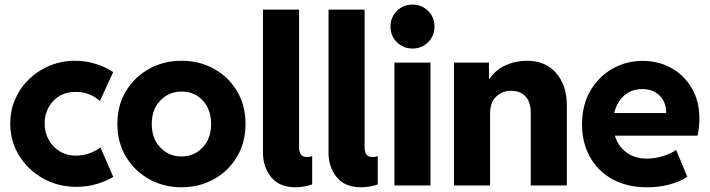

<svg xmlns="http://www.w3.org/2000/svg" viewBox="-20 -793 3036 821"><path d="M306.6 5.9Q228.5 5.9 164.3 -30Q100.1 -65.9 62 -127.2Q23.9 -188.5 23.9 -264.6Q23.9 -321.3 45.4 -370.1Q66.9 -418.9 105.2 -455.6Q143.6 -492.2 193.8 -512.7Q244.1 -533.2 301.3 -533.2Q345.7 -533.2 387.9 -520.3Q430.2 -507.3 463.9 -484.9L407.2 -360.8Q387.2 -379.4 361.3 -389.6Q335.4 -399.9 305.2 -399.9Q242.2 -399.9 206.5 -359.9Q170.9 -319.8 170.9 -265.1Q170.9 -226.6 188.2 -195.3Q205.6 -164.1 235.6 -145.8Q265.6 -127.4 304.2 -127.4Q336.4 -127.4 365.7 -138.7Q395 -149.9 409.2 -163.1L464.4 -36.6Q436.5 -19.5 395.5 -6.8Q354.5 5.9 306.6 5.9Z M755.9 7.8Q680.2 7.8 617.9 -26.9Q555.7 -61.5 518.8 -122.6Q481.9 -183.6 481.9 -263.2Q481.9 -342.8 518.8 -403.6Q555.7 -464.4 617.9 -498.8Q680.2 -533.2 755.9 -533.2Q833 -533.2 895 -498.8Q957 -464.4 993.4 -403.6Q1029.8 -342.8 1029.8 -263.2Q1029.8 -183.6 993.4 -122.6Q957 -61.5 894.8 -26.9Q832.5 7.8 755.9 7.8ZM755.9 -124Q810.1 -124 846.4 -162.4Q882.8 -200.7 882.8 -263.2Q882.8 -323.2 847.7 -362.3Q812.5 -401.4 756.8 -401.4Q702.1 -401.4 665.5 -363Q628.9 -324.7 628.9 -263.2Q628.9 -200.7 665.5 -162.4Q702.1 -124 755.9 -124Z M1243.7 7.8Q1174.3 7.8 1139.4 -35.6Q1104.5 -79.1 1104.5 -139.2V-752H1258.8V-162.6Q1258.8 -144 1266.4 -132.8Q1273.9 -121.6 1293.5 -121.6Q1300.8 -121.6 1306.2 -122.8Q1311.5 -124 1314.9 -125.5V-4.4Q1300.3 1 1281.5 4.4Q1262.7 7.8 1243.7 7.8Z M1523.9 7.8Q1454.6 7.8 1419.7 -35.6Q1384.8 -79.1 1384.8 -139.2V-752H1539.1V-162.6Q1539.1 -144 1546.6 -132.8Q1554.2 -121.6 1573.7 -121.6Q1581.1 -121.6 1586.4 -122.8Q1591.8 -124 1595.2 -125.5V-4.4Q1580.6 1 1561.8 4.4Q1543 7.8 1523.9 7.8Z M1666.5 0V-525.4H1820.8V0ZM1744.1 -585.4Q1704.1 -585.4 1677 -612.8Q1649.9 -640.1 1649.9 -679.2Q1649.9 -719.2 1677 -746.3Q1704.1 -773.4 1744.1 -773.4Q1783.7 -773.4 1810.8 -746.3Q1837.9 -719.2 1837.9 -679.2Q1837.9 -640.1 1810.8 -612.8Q1783.7 -585.4 1744.1 -585.4Z M1921.4 0V-525.4H2070.8V-456.5H2073.7Q2099.1 -494.1 2141.8 -513.7Q2184.6 -533.2 2233.9 -533.2Q2313 -533.2 2358.4 -480.2Q2403.8 -427.2 2403.8 -343.8V0H2249.5V-310.1Q2249.5 -357.4 2226.8 -381.1Q2204.1 -404.8 2166 -404.8Q2127.9 -404.8 2101.8 -380.1Q2075.7 -355.5 2075.7 -308.6V0Z M2747.1 7.8Q2661.6 7.8 2599.1 -26.6Q2536.6 -61 2502.7 -121.8Q2468.8 -182.6 2468.8 -261.2Q2468.8 -344.2 2504.4 -405Q2540 -465.8 2599.1 -499.3Q2658.2 -532.7 2728.5 -532.7Q2796.4 -532.7 2851.3 -501.7Q2906.2 -470.7 2938.5 -415.3Q2970.7 -359.9 2970.7 -286.6Q2970.7 -266.6 2968.5 -247.8Q2966.3 -229 2962.9 -212.9H2609.4Q2623 -167.5 2658.9 -141.1Q2694.8 -114.7 2745.1 -114.7Q2781.2 -114.7 2817.1 -126.2Q2853 -137.7 2871.1 -152.3L2918.9 -37.1Q2889.6 -17.1 2844.5 -4.6Q2799.3 7.8 2747.1 7.8ZM2726.6 -412.1Q2678.7 -412.1 2647.7 -383.3Q2616.7 -354.5 2606.4 -309.6H2828.6Q2828.6 -357.4 2800 -384.8Q2771.5 -412.1 2726.6 -412.1Z"/></svg>

Font: Reddit Sans ExtraBold
Style: Regular
Weight: 800
Designer: Stephen Hutchings
Foundry: Reddit
Version: Version 1.014; ttfautohint (v1.8.4.7-5d5b)